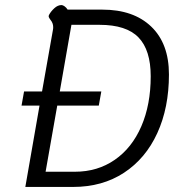

<svg xmlns="http://www.w3.org/2000/svg" viewBox="-20 -738 710 758"><path d="M647 -444Q647 -313 601 -212.5Q555 -112 469.5 -56Q384 0 269 0H80L136 -321H65L75 -377H146L189 -620Q190 -624 190 -631Q190 -647 179 -660Q174 -667 172.5 -671Q171 -675 174 -680Q181 -693 194.5 -705.5Q208 -718 223 -718Q228 -718 235 -713Q242 -708 247 -700H384Q507 -700 577 -633Q647 -566 647 -444ZM575 -437Q575 -540 527 -590Q479 -640 373 -640H262L216 -377H380L370 -321H206L160 -60H276Q365 -60 433 -107Q501 -154 538 -239.5Q575 -325 575 -437Z"/></svg>

Font: Niramit Light
Style: Italic
Weight: 300
Italic angle: -10°
Designer: Katatrad Aksorn Co.,Ltd.
Foundry: Cadson Demak Co.,Ltd.
Version: Version 1.000; ttfautohint (v1.6)